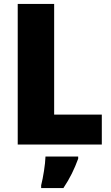

<svg xmlns="http://www.w3.org/2000/svg" viewBox="-20 -734 566 975"><path d="M70 0H497V-152H255V-714H70ZM377 72V61H211C210 100 199 168 189 207V221H302C336 170 357 126 377 72Z"/></svg>

Font: Noto Sans Gujarati UI SemiCondensed Black
Style: Regular
Weight: 900
Width: 4
Designer: Jelle Bosma - Monotype Design Team, Universal Thirst
Foundry: Monotype Imaging Inc.
Version: Version 2.106